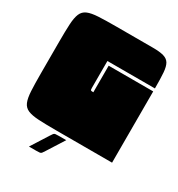

<svg xmlns="http://www.w3.org/2000/svg" viewBox="-200 -830 1039 1120"><g transform="rotate(30 320.0 -269.5)"><path d="M385 -700Q456 -700 501.5 -700Q547 -700 573.5 -692.5Q600 -685 612 -665Q624 -645 627 -605.5Q630 -566 630 -500H310V-321Q310 -306 312.5 -303.5Q315 -301 330 -301V-480H630V0H255Q182 0 135.5 -2.5Q89 -5 63 -16Q37 -27 26 -53Q15 -79 12.5 -125.5Q10 -172 10 -245V-455Q10 -529 12.5 -575Q15 -621 26 -647Q37 -673 63 -684Q89 -695 135.5 -697.5Q182 -700 255 -700ZM333 20 260 135Q252 148 247.5 153.5Q243 159 235.5 160Q228 161 212 161H163L236 46Q244 33 248.5 27.5Q253 22 260.5 21Q268 20 284 20Z"/></g></svg>

Font: Badeen Display
Style: Regular
Weight: 400
Version: Version 1.000; ttfautohint (v1.8.4.7-5d5b)